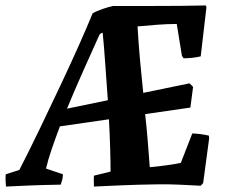

<svg xmlns="http://www.w3.org/2000/svg" viewBox="-35 -678 834 705"><path d="M-13 7Q-14 -2 -14.5 -14Q-15 -26 -14 -38L36 -54Q72 -124 111 -205Q150 -286 187.5 -365.5Q225 -445 255.5 -513.5Q286 -582 305 -629Q318 -637 343 -645.5Q368 -654 380 -656Q444 -656 508.5 -656Q573 -656 628.5 -656.5Q684 -657 721 -658L723 -651L702 -471Q672 -464 639 -464L633 -473L614 -590Q579 -590 540.5 -587Q502 -584 470 -581Q474 -513 479.5 -453.5Q485 -394 491 -337L661 -372L674 -359L664 -283L498 -259Q503 -214 507 -166Q511 -118 515 -64Q548 -67 579 -71.5Q610 -76 629 -80L671 -188Q702 -187 732 -180L733 -170L711 -6L702 4Q664 2 621.5 0Q579 -2 536 -1Q469 0 410 2.5Q351 5 310 7Q310 -2 309.5 -12Q309 -22 310 -33L371 -48Q371 -84 369.5 -134Q368 -184 365 -240L185 -214Q168 -169 154.5 -129.5Q141 -90 134 -59L196 -38Q196 -28 193.5 -18Q191 -8 188 0Q126 1 75.5 3Q25 5 -13 7ZM330 -550Q302 -488 270.5 -417.5Q239 -347 211 -279L361 -310Q356 -378 351.5 -443Q347 -508 342 -558Q334 -556 330 -550Z"/></svg>

Font: Labrada
Style: Bold Italic
Weight: 700
Italic angle: -7°
Designer: Mercedes Jáuregui
Foundry: Omnibus-Type Team
Version: Version 1.000; ttfautohint (v1.8.4.7-5d5b)